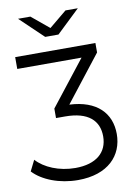

<svg xmlns="http://www.w3.org/2000/svg" viewBox="-122 -794 737 1056"><g transform="rotate(-10 246.5 -265.5)"><path d="M227 200C395 200 480 107 480 -13C480 -129 404 -210 251 -217L451 -473V-526H3V-460H362L166 -210V-157H217C346 -157 404 -101 404 -13C404 76 341 132 224 132C133 132 52 97 8 48L-22 108C29 163 124 200 227 200ZM389 -731H320L222 -650L124 -731H55L185 -607H259Z"/></g></svg>

Font: Montserrat-Alt1
Style: Regular
Weight: 400
Designer: Differentunic
Foundry: Differentunic
Version: Version 7.222